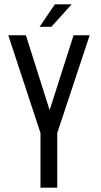

<svg xmlns="http://www.w3.org/2000/svg" viewBox="-20 -862 466 882"><path d="M309 -842H232L162 -739H216ZM166 -251V0H243V-251L392 -700H318L208 -356L99 -700H18Z"/></svg>

Font: Bebas Neue Regular two
Style: Regular2
Weight: 400
Designer: Ryoichi Tsunekawa & LGV (GE)
Foundry: Free Software Foundation, Inc.
Version: Version 1.003 August 13, 2016